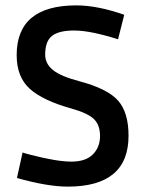

<svg xmlns="http://www.w3.org/2000/svg" viewBox="-20 -685 540 714"><path d="M42 -480Q42 -665 264 -665Q342 -665 442 -630L419 -539Q317 -571 258.5 -571.5Q200 -572 174 -552Q148 -532 148 -482Q148 -448 177 -424.5Q206 -401 275 -383Q380 -355 419 -311Q458 -267 458 -180Q458 9 232 9Q157 9 43 -23L64 -118Q64 -117 95 -109Q192 -84 245.5 -84Q299 -84 325.5 -111Q352 -138 352 -179Q352 -220 329.5 -242Q307 -264 247 -281Q139 -311 90.5 -355Q42 -399 42 -480Z"/></svg>

Font: Lekton
Style: Bold
Weight: 700
Designer: Paolo Mazzetti, Luciano Perondi, Raffaele Flato, Elena Papassissa, Emilio Macchia, Michela Povoleri, Tobias Seemiller, R
Version: Version 34.000